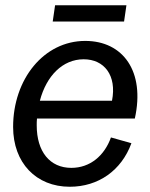

<svg xmlns="http://www.w3.org/2000/svg" viewBox="-20 -700 573 732"><path d="M246 12C355 12 443 -50 481 -154L403 -176C378 -106 323 -60 252 -60C170 -60 120 -122 120 -222C120 -231 120 -239 121 -248H494C534 -428 449 -544 305 -544C147 -544 30 -398 30 -216C30 -79 118 12 246 12ZM181 -618H453L462 -680H190ZM132 -316C157 -411 219 -474 299 -474C377 -474 426 -413 407 -316Z"/></svg>

Font: Ronzino Oblique
Style: Italic
Weight: 400
Italic angle: -8°
Designer: Nunzio Mazzaferro
Foundry: Collletttivo
Version: Version 1.000;Glyphs 3.3 (3337)